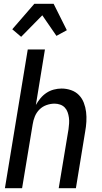

<svg xmlns="http://www.w3.org/2000/svg" viewBox="-20 -997 540 1017"><path d="M6 0 127 -735H218L170 -441Q180 -459 194 -476Q208 -493 226 -505Q244 -517 265 -522.5Q286 -528 306 -528Q332 -528 356.5 -519.5Q381 -511 398 -493.5Q415 -476 424 -452.5Q433 -429 436 -404Q439 -379 437.5 -352.5Q436 -326 431 -299L382 0H291L343 -313Q345 -328 346 -343.5Q347 -359 345 -374Q343 -389 338 -403Q333 -417 323 -427.5Q313 -438 298.5 -443Q284 -448 269 -448Q248 -448 226.5 -440.5Q205 -433 189 -417Q173 -401 164.5 -380Q156 -359 153 -338L97 0ZM92 -802 45 -842 162 -977H264L334 -837L279 -807L204 -916Z"/></svg>

Font: Iosevka Medium Oblique
Style: Regular
Weight: 500
Italic angle: -9°
Monospace: yes
Designer: Belleve Invis
Foundry: Belleve Invis
Version: Version 32.5.0; ttfautohint (v1.8.4)